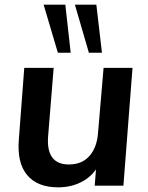

<svg xmlns="http://www.w3.org/2000/svg" viewBox="-20 -796 635 823"><path d="M229 7Q140 7 96 -46Q52 -99 61 -201L84 -505H210L186 -209Q182 -150 204.5 -120.5Q227 -91 275 -91Q331 -91 363 -127Q395 -163 400 -224L424 -505H548L509 0H386L394 -103L407 -98Q385 -48 337.5 -20.5Q290 7 229 7ZM361 -570 301 -776H393L417 -570ZM228 -570 167 -776H260L283 -570Z"/></svg>

Font: Muli
Style: Bold Italic
Weight: 700
Italic angle: -4.541°
Designer: Vernon Adams
Foundry: Vernon Adams
Version: Version 2.100; ttfautohint (v1.8.1.43-b0c9)